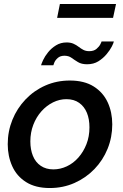

<svg xmlns="http://www.w3.org/2000/svg" viewBox="-20 -938 622 968"><path d="M231 10Q159 10 111.5 -20Q64 -50 41.5 -100.5Q19 -151 19 -211Q19 -276 42.5 -334Q66 -392 109 -437Q152 -482 209 -507Q266 -532 332 -532Q405 -532 452.5 -502Q500 -472 523 -422Q546 -372 546 -311Q546 -246 522.5 -188Q499 -130 456 -85.5Q413 -41 355.5 -15.5Q298 10 231 10ZM249 -84Q284 -84 317 -99.5Q350 -115 375.5 -144Q401 -173 416 -211.5Q431 -250 431 -296Q431 -338 418 -369.5Q405 -401 379 -419.5Q353 -438 315 -438Q280 -438 247.5 -422Q215 -406 189 -377Q163 -348 148 -309Q133 -270 133 -225Q133 -184 146 -152Q159 -120 185.5 -102Q212 -84 249 -84ZM419 -614Q391 -614 373 -625Q355 -636 340.5 -646.5Q326 -657 305 -657Q284 -657 271.5 -646Q259 -635 254 -623Q249 -611 249 -609H187Q189 -617 197.5 -635.5Q206 -654 222.5 -674.5Q239 -695 262.5 -709.5Q286 -724 316 -724Q336 -724 350.5 -717.5Q365 -711 376.5 -702Q388 -693 400.5 -686.5Q413 -680 430 -680Q453 -680 466.5 -691.5Q480 -703 486 -715Q492 -727 492 -729H554Q553 -722 544 -704Q535 -686 517.5 -665Q500 -644 476 -629Q452 -614 419 -614ZM268 -848 282 -918H565L550 -848Z"/></svg>

Font: Raleway Thin SemiBold
Style: Italic
Weight: 600
Italic angle: -12°
Version: Version 4.026